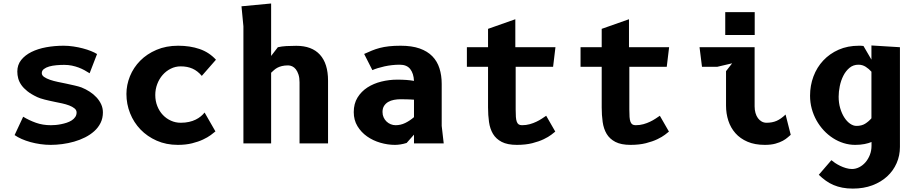

<svg xmlns="http://www.w3.org/2000/svg" viewBox="-20 -820 5240 1098"><path d="M492.5 -401Q478.5 -410 463 -418.5Q447.5 -427 429.5 -433.8Q411.5 -440.5 391 -444.8Q370.5 -449 347 -449Q325.5 -449 302.8 -447Q280 -445 261.5 -439.8Q243 -434.5 231 -425.2Q219 -416 219 -402Q219 -389 232.5 -379.8Q246 -370.5 266.5 -363.5Q287 -356.5 311.2 -351.5Q335.5 -346.5 357.5 -342Q383 -336.5 407 -331Q431 -325.5 446 -320Q471 -310 493.2 -295.5Q515.5 -281 532.2 -262.8Q549 -244.5 558.8 -223Q568.5 -201.5 568.5 -177.5Q568.5 -144 555.2 -117.2Q542 -90.5 519.2 -70Q496.5 -49.5 466.8 -34.5Q437 -19.5 403.8 -10Q370.5 -0.5 336 4Q301.5 8.5 270 8.5Q240 8.5 210.5 4.2Q181 0 154 -7.5Q127 -15 103.8 -25.2Q80.5 -35.5 63.5 -47.5L112.5 -152.5Q147 -131.5 185.8 -117.8Q224.5 -104 271 -104Q282.5 -104 297.8 -105.2Q313 -106.5 329.2 -109.8Q345.5 -113 361.5 -118.2Q377.5 -123.5 390 -131.5Q402.5 -139.5 410.2 -150.8Q418 -162 418 -177Q418 -190.5 406 -200.2Q394 -210 375.5 -217Q357 -224 335 -228.8Q313 -233.5 293 -237.5Q278.5 -240.5 263.8 -243.8Q249 -247 235.5 -250.5Q222 -254 210.5 -257.8Q199 -261.5 191 -265.5H191.5Q158.5 -281 136.8 -298.2Q115 -315.5 102.2 -333.8Q89.5 -352 84.2 -371.5Q79 -391 79 -411Q79 -449 101 -476.8Q123 -504.5 159.8 -522.8Q196.5 -541 244.2 -549.8Q292 -558.5 344 -558.5Q372 -558.5 400.2 -554.2Q428.5 -550 454 -543.2Q479.5 -536.5 500.5 -528Q521.5 -519.5 535 -511Z M1134 -386Q1110 -414.5 1080.8 -427.5Q1051.5 -440.5 1013.5 -440.5Q983 -440.5 956.5 -427.2Q930 -414 910.2 -391.5Q890.5 -369 879.2 -339.2Q868 -309.5 868 -276.5Q868 -242 879.8 -212.8Q891.5 -183.5 911.5 -162.5Q931.5 -141.5 957.8 -129.8Q984 -118 1013.5 -118Q1039.5 -118 1060.8 -122.8Q1082 -127.5 1098.8 -135.8Q1115.5 -144 1128.2 -154.5Q1141 -165 1150 -176.5L1212 -68.5Q1203 -60.5 1185.2 -47.5Q1167.5 -34.5 1141 -22Q1114.5 -9.5 1078.5 -0.5Q1042.5 8.5 997 8.5Q930.5 8.5 876.2 -15.5Q822 -39.5 783.5 -79.5Q745 -119.5 724 -172.2Q703 -225 703 -282.5Q703 -334.5 723.2 -384.2Q743.5 -434 781.8 -472.8Q820 -511.5 875 -535Q930 -558.5 999 -558.5Q1066.5 -558.5 1121.2 -539.8Q1176 -521 1215 -478.5Z M1530.5 0H1372V-669.5L1361 -784L1530.5 -800V-500L1569 -550Q1591.5 -555 1617 -556.5Q1642.5 -558 1674.5 -558Q1763.5 -558 1809.8 -507Q1856 -456 1856 -359V0H1693V-349Q1693 -375 1687 -393.5Q1681 -412 1671.8 -423.8Q1662.5 -435.5 1650.8 -440.8Q1639 -446 1628 -446Q1607 -446 1592 -442.2Q1577 -438.5 1566 -432.5Q1555 -426.5 1546.8 -419Q1538.5 -411.5 1530.5 -404Z M2517.5 0H2347.5V-50L2305.5 -2.5Q2288 3 2270.8 5.8Q2253.5 8.5 2238.5 8.5Q2197 8.5 2155 -3.8Q2113 -16 2079.2 -39.8Q2045.5 -63.5 2024.2 -98.5Q2003 -133.5 2003 -179Q2003 -227 2024.5 -262Q2046 -297 2081.2 -319.8Q2116.5 -342.5 2161 -353.5Q2205.5 -364.5 2252 -364.5Q2280.5 -364.5 2304 -362.8Q2327.5 -361 2347.5 -357.5Q2345.5 -400 2326 -425Q2306.5 -450 2266 -450Q2244 -450 2221.8 -447.5Q2199.5 -445 2179 -440.5Q2158.5 -436 2140.8 -430.5Q2123 -425 2109.5 -419L2062.5 -511.5Q2085.5 -522 2106.8 -530.8Q2128 -539.5 2151.8 -545.8Q2175.5 -552 2204 -555.2Q2232.5 -558.5 2271 -558.5Q2335 -558.5 2379.8 -542.8Q2424.5 -527 2452.5 -498.2Q2480.5 -469.5 2493.2 -429.2Q2506 -389 2506 -340.5V-100ZM2347.5 -250Q2340 -250.5 2330 -251Q2320 -251.5 2309.5 -251.8Q2299 -252 2288.8 -252.2Q2278.5 -252.5 2271 -252.5Q2252 -252.5 2233.2 -249Q2214.5 -245.5 2200 -237Q2185.5 -228.5 2176.5 -214.5Q2167.5 -200.5 2167.5 -179.5Q2167.5 -162.5 2173.8 -148.8Q2180 -135 2190.5 -125Q2201 -115 2214.5 -109.5Q2228 -104 2242.5 -104Q2271 -104 2297 -116.5Q2323 -129 2347.5 -150Z M2929 -194Q2929 -168.5 2930.2 -151.2Q2931.5 -134 2935.5 -123.5Q2939.5 -113 2946.5 -108.5Q2953.5 -104 2965.5 -104Q2989 -104 3009.5 -109.8Q3030 -115.5 3047.2 -123.8Q3064.5 -132 3078.8 -141.5Q3093 -151 3103.5 -158L3155.5 -67.5Q3149 -62 3132.8 -49.5Q3116.5 -37 3089.5 -24Q3062.5 -11 3024.2 -1.2Q2986 8.5 2936 8.5Q2882 8.5 2849.2 -8.5Q2816.5 -25.5 2799.2 -54.5Q2782 -83.5 2776.5 -122.5Q2771 -161.5 2771 -205V-438H2650V-550H2771V-655L2927 -710V-550H3156.5L3143 -438H2929Z M3579 -194Q3579 -168.5 3580.2 -151.2Q3581.5 -134 3585.5 -123.5Q3589.5 -113 3596.5 -108.5Q3603.5 -104 3615.5 -104Q3639 -104 3659.5 -109.8Q3680 -115.5 3697.2 -123.8Q3714.5 -132 3728.8 -141.5Q3743 -151 3753.5 -158L3805.5 -67.5Q3799 -62 3782.8 -49.5Q3766.5 -37 3739.5 -24Q3712.5 -11 3674.2 -1.2Q3636 8.5 3586 8.5Q3532 8.5 3499.2 -8.5Q3466.5 -25.5 3449.2 -54.5Q3432 -83.5 3426.5 -122.5Q3421 -161.5 3421 -205V-438H3300V-550H3421V-655L3577 -710V-550H3806.5L3793 -438H3579Z M4127.5 -750.5H4296V-620H4127.5ZM4167 -458 4082 -438H3994.5L3980.5 -550H4295.5V-211.5Q4295.5 -191 4300.5 -173.8Q4305.5 -156.5 4314.5 -144.2Q4323.5 -132 4336 -125Q4348.5 -118 4363.5 -118Q4396.5 -118 4421.5 -129Q4446.5 -140 4472.5 -165L4502 -49Q4495 -43.5 4484.5 -34Q4474 -24.5 4456.8 -15Q4439.5 -5.5 4414.5 1.5Q4389.5 8.5 4354 8.5Q4296.5 8.5 4254.8 -9.5Q4213 -27.5 4185.8 -58.2Q4158.5 -89 4145.2 -129.8Q4132 -170.5 4132 -216V-413Z M4964 -8Q4948 -1 4923.8 3.8Q4899.5 8.5 4870.5 8.5Q4837 8.5 4804.8 -1.5Q4772.5 -11.5 4743.8 -30Q4715 -48.5 4691 -74.2Q4667 -100 4649.5 -131.2Q4632 -162.5 4622.2 -198.2Q4612.5 -234 4612.5 -272.5Q4612.5 -331 4632 -383Q4651.5 -435 4688 -474Q4724.5 -513 4776 -535.8Q4827.5 -558.5 4892 -558.5Q4901 -558.5 4907 -558.2Q4913 -558 4918 -557L4963.5 -479V-560L5126.5 -550V20.5Q5126.5 70 5107.5 113.2Q5088.5 156.5 5053.5 188.8Q5018.5 221 4968.8 239.8Q4919 258.5 4857 258.5Q4824.5 258.5 4797.2 253.2Q4770 248 4746.5 238Q4723 228 4702.5 213.2Q4682 198.5 4662.5 179.5L4734.5 96Q4742.5 103 4755.5 111.8Q4768.5 120.5 4784.2 128.2Q4800 136 4817.8 141.2Q4835.5 146.5 4852.5 146.5Q4873.5 146.5 4893.8 136.2Q4914 126 4929.5 108Q4945 90 4954.5 65.8Q4964 41.5 4964 13.5ZM4963.5 -410Q4949.5 -426 4930.8 -438Q4912 -450 4889.5 -450Q4859.5 -450 4838 -432Q4816.5 -414 4802.8 -386.8Q4789 -359.5 4782.5 -327.5Q4776 -295.5 4776 -267Q4776 -231.5 4785 -201Q4794 -170.5 4808.5 -148Q4823 -125.5 4841.2 -112.8Q4859.5 -100 4878 -100Q4907.5 -100 4927.5 -112.5Q4947.5 -125 4963.5 -143.5Z"/></svg>

Font: B612 Mono
Style: Bold
Weight: 700
Version: Version 1.005